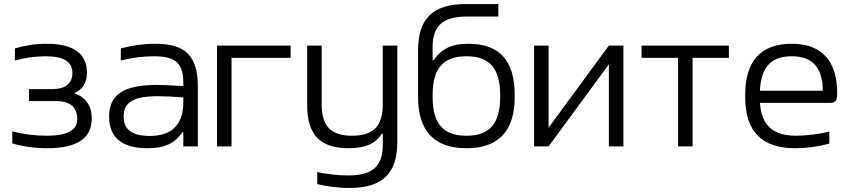

<svg xmlns="http://www.w3.org/2000/svg" viewBox="-20 -726 4214 952"><path d="M236 -284H124V-225H255C327 -225 363 -196 363 -135C363 -80 313 -53 211 -53C153 -53 96 -60 41 -75V-15C96 1 153 9 214 9C362 9 435 -40 435 -139C435 -201 405 -244 348 -264C390 -282 411 -316 411 -365C411 -461 344 -509 210 -509C154 -509 104 -501 54 -486V-426C105 -440 156 -447 207 -447C295 -447 339 -420 339 -365C339 -311 304 -284 236 -284Z M751 -509C692 -509 635 -501 579 -486V-426C634 -440 692 -447 743 -447C847 -447 889 -416 889 -314V-299C827 -303 783 -305 759 -305C590 -305 521 -255 521 -148C521 -44 585 9 711 9C796 9 849 -16 884 -71H889V0H961V-296C961 -449 899 -509 751 -509ZM593 -148C593 -220 643 -249 762 -249C793 -249 843 -247 889 -243V-220C889 -108 832 -52 723 -52C631 -52 593 -86 593 -148Z M1056 0H1128V-439H1421V-500H1056Z M1950 -23V-500H1878V-209C1878 -100 1831 -53 1725 -53C1621 -53 1575 -100 1575 -209V-500H1503V-205C1503 -57 1568 9 1709 9C1791 9 1843 -14 1872 -62H1878V-8C1878 97 1829 144 1707 144C1660 144 1601 138 1553 127V187C1604 199 1659 206 1713 206C1880 206 1950 131 1950 -23Z M2532 -244V-256C2532 -424 2458 -509 2303 -509C2214 -509 2166 -480 2131 -428H2125V-492C2125 -597 2174 -644 2296 -644H2451V-706H2291C2123 -706 2053 -631 2053 -477V-244C2053 -78 2132 9 2293 9C2453 9 2532 -78 2532 -244ZM2125 -247V-253C2125 -385 2175 -447 2293 -447C2410 -447 2460 -385 2460 -253V-247C2460 -115 2410 -53 2293 -53C2175 -53 2125 -115 2125 -247Z M2628 0H2700L2999 -407V0H3071V-500H2999L2700 -93V-500H2628Z M3342 0H3414V-439H3594V-500H3161V-439H3342Z M4131 -265C4131 -422 4056 -509 3906 -509C3751 -509 3675 -422 3675 -256V-244C3675 -77 3755 9 3923 9C3976 9 4037 1 4092 -14V-74C4045 -61 3977 -53 3928 -53C3812 -53 3756 -104 3748 -216H4096C4124 -216 4131 -229 4131 -265ZM3748 -276C3753 -392 3802 -447 3906 -447C4011 -447 4059 -388 4060 -276Z"/></svg>

Font: LT Wave Alt Light
Style: Regular
Weight: 300
Designer: Daniel Lyons
Version: Version 2.5 (Glyphs App)